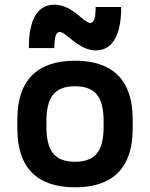

<svg xmlns="http://www.w3.org/2000/svg" viewBox="-20 -789 640 819"><path d="M300 10Q178 10 116 -53Q54 -116 54 -240V-280Q54 -404 116 -467Q178 -530 300 -530Q422 -530 484 -467Q546 -404 546 -280V-240Q546 -116 484 -53Q422 10 300 10ZM300 -99Q364 -99 393 -134Q422 -169 422 -249V-271Q422 -351 393 -386Q364 -421 300 -421Q236 -421 207 -386Q178 -351 178 -271V-249Q178 -169 207 -134Q236 -99 300 -99ZM388 -574Q364 -574 338 -586Q312 -598 277 -627Q262 -640 251.5 -646.5Q241 -653 235 -653Q223 -653 217.5 -636.5Q212 -620 212 -584H103Q103 -676 130.5 -722.5Q158 -769 212 -769Q236 -769 262 -758Q288 -747 323 -717Q338 -704 348.5 -697.5Q359 -691 365 -691Q377 -691 382.5 -707.5Q388 -724 388 -759H497Q497 -669 469.5 -621.5Q442 -574 388 -574Z"/></svg>

Font: M PLUS Code Latin Expanded SemiBold
Style: Regular
Weight: 600
Width: 7
Designer: Coji Morishita
Foundry: UNDERFOREST DESIGN
Version: Version 1.002; ttfautohint (v1.8.3)